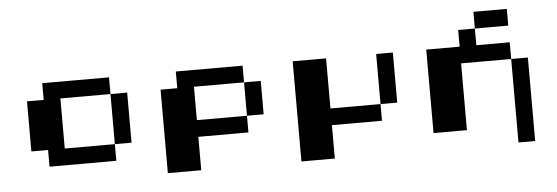

<svg xmlns="http://www.w3.org/2000/svg" viewBox="-40 -546 2079 716"><g transform="rotate(-5 1000.0 -188.0)"><path d="M125 -312.5H375V-250H187.5V-62.5H375V0H125V-62.5H62.5V-250H125ZM375 -250H437.5V-62.5H375Z M625 -312.5H875V-250H687.5V-125H875V-62.5H687.5V62.5H562.5V-250H625ZM875 -250H937.5V-125H875Z M1062.5 -312.5H1187.5V-125H1375V-62.5H1187.5V62.5H1062.5ZM1375 -312.5H1437.5V-125H1375Z M1750 -437.5H1875V-375H1750ZM1687.5 -375H1750V-312.5H1875V-250H1687.5V0H1562.5V-312.5H1687.5ZM1875 -250H1937.5V62.5H1875Z"/></g></svg>

Font: Half Eighties
Style: Regular
Weight: 400
Monospace: yes
Designer: Jayvee Enaguas (HarvettFox96)
Version: 20191127.01dev02